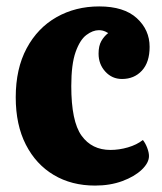

<svg xmlns="http://www.w3.org/2000/svg" viewBox="-20 -563 505 598"><path d="M276 15Q203 15 147.5 -18Q92 -51 60.5 -112.5Q29 -174 29 -260Q29 -349 63 -412.5Q97 -476 156 -509.5Q215 -543 289 -543Q366 -543 406 -506.5Q446 -470 446 -417Q446 -369 422 -343Q398 -317 360 -317Q329 -317 308 -340Q287 -363 287 -396Q287 -420 295.5 -435Q304 -450 317 -460Q307 -466 300.5 -467.5Q294 -469 288 -469Q269 -469 249 -454Q229 -439 215.5 -401Q202 -363 202 -295Q202 -185 234 -140.5Q266 -96 324 -96Q351 -96 378.5 -104Q406 -112 425 -127Q433 -117 438.5 -102.5Q444 -88 444 -77Q444 -56 421.5 -34.5Q399 -13 361 1Q323 15 276 15Z"/></svg>

Font: Calistoga
Style: Regular
Weight: 400
Designer: Yvonne Schuttler, Eben Sorkin
Foundry: www.sorkintype.com
Version: Version 1.010; ttfautohint (v1.8.4.7-5d5b)